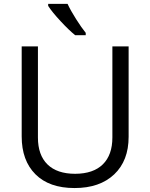

<svg xmlns="http://www.w3.org/2000/svg" viewBox="-20 -951 768 981"><path d="M637.2 -713.9V-252Q637.2 -129.9 563.5 -60.1Q489.7 9.8 360.8 9.8Q231.4 9.8 161.1 -60.5Q90.8 -130.9 90.8 -253.9V-713.9H173.8V-248Q173.8 -158.7 222.7 -110.8Q271.5 -63 364.3 -63Q457 -63.5 505.4 -111.3Q554.2 -159.2 554.2 -249V-713.9ZM418 -771H364.3Q332.5 -796.4 289.1 -843.3Q245.6 -890.1 226.1 -920.9V-931.2H325.2Q340.8 -897.5 368.7 -853.5Q396.5 -809.6 418 -783.2Z"/></svg>

Font: OpenSans-Regular
Style: Regular
Weight: 400
Foundry: Ascender Corporation
Version: Version 1.10